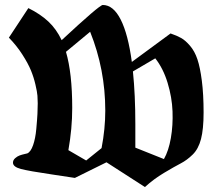

<svg xmlns="http://www.w3.org/2000/svg" viewBox="-20 -757 886 780"><path d="M32.7 -96.2Q32.7 -106.4 41.5 -114.3Q50.3 -122.1 59.8 -125.5Q69.3 -128.9 80.1 -131.3L90.8 -133.8Q105 -140.1 114.5 -167.5Q124 -194.8 127.4 -232.7Q130.9 -270.5 132.1 -293.9Q133.3 -317.4 133.3 -337.4Q133.3 -352.5 132.1 -368.2Q130.9 -383.8 124 -413.3Q117.2 -442.9 105.7 -470.9Q94.2 -499 71 -535.2Q47.9 -571.3 16.1 -604L95.2 -724.1Q143.6 -700.2 176.3 -669.7Q209 -639.2 230.5 -593.8Q384.3 -736.8 397.5 -736.8Q440.4 -736.8 470.5 -677.2Q500.5 -617.7 515.6 -505.4L672.9 -621.1Q698.7 -612.3 716.1 -602.5Q733.4 -592.8 752.2 -570.8Q771 -548.8 782 -516.1Q793 -483.4 800 -428.7Q807.1 -374 807.1 -299.8Q807.1 -232.4 796.6 -192.1Q786.1 -151.9 762.9 -129.2Q739.7 -106.4 714.4 -93.3Q689 -80.1 646.7 -54.9Q604.5 -29.8 568.8 2.9L412.6 -97.7L284.2 -34.2Q249.5 -39.6 190.9 -48.3Q97.2 -62 64.9 -70.6Q32.7 -79.1 32.7 -96.2ZM520 -466.8Q529.8 -371.6 529.8 -252.9V-157.2L646 -110.8Q665 -144 674.1 -196Q683.1 -248 680.9 -304.9Q678.7 -361.8 660.9 -420.4Q643.1 -479 610.8 -520ZM392.6 -155.3Q407.7 -233.4 407.7 -307.6Q407.7 -474.6 346.2 -627.9L248 -546.4Q273.4 -460 273.4 -318.4Q273.4 -234.4 257.8 -147L330.1 -105Z"/></svg>

Font: KJV1611
Style: Regular
Weight: 400
Version: Version 3.6.1